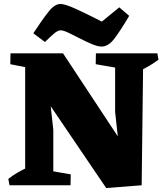

<svg xmlns="http://www.w3.org/2000/svg" viewBox="-20 -935 842 969"><path d="M516 14 121 -568 122 -666H298L672 -99L646 -13ZM28 0 22 -32Q43 -49 68 -63.5Q93 -78 121 -91L122 0ZM196 0 199 -79 337 -55 336 0ZM107 0V-666H299L221 -534L249 -280V0ZM154 -587 32 -611 33 -666H157ZM516 14 597 -42 561 -370V-666H703L695 0ZM601 -587 463 -611 464 -666H604ZM681 -575 680 -666H774L780 -634Q759 -618 734.5 -603.5Q710 -589 681 -575ZM493 -700Q473 -700 443.5 -712.5Q414 -725 383 -741Q352 -757 326 -769.5Q300 -782 286 -782Q272 -782 252.5 -765.5Q233 -749 207 -723L148 -767Q194 -837 225 -876Q256 -915 285 -915Q308 -915 361 -891Q414 -867 494 -826L582 -898L632 -855Q589 -782 558 -741Q527 -700 493 -700Z"/></svg>

Font: Eczar ExtraBold
Style: Regular
Weight: 800
Designer: Vaibhav Singh
Foundry: Rosetta Type Foundry
Version: Version 2.000